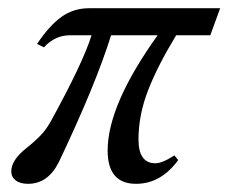

<svg xmlns="http://www.w3.org/2000/svg" viewBox="-20 -434 553 465"><path d="M47.9 11.2Q28.8 11.2 18.1 2.9Q7.3 -5.4 7.3 -19Q7.3 -46.4 44.4 -75.7Q67.4 -94.2 79.8 -107.7Q92.3 -121.1 103 -140.1Q181.6 -283.2 201.7 -348.6H149.9Q112.8 -348.6 86.4 -319.3L69.8 -327.6Q99.1 -371.6 128.4 -392.8Q157.7 -414.1 196.3 -414.1H513.2L489.3 -348.6H406.7Q361.8 -274.9 338.6 -215.1Q315.4 -155.3 315.4 -96.2Q315.4 -38.6 356.4 -38.6Q373 -38.6 402.3 -57.6L411.6 -46.4Q369.6 11.2 309.6 11.2Q240.7 11.2 240.7 -69.3Q240.7 -179.7 361.8 -348.6H249Q212.4 -230.5 123 -42.5Q96.7 11.2 47.9 11.2Z"/></svg>

Font: Elstob 18pt
Style: Italic
Weight: 400
Italic angle: -20°
Designer: Peter S. Baker
Version: Version 1.015